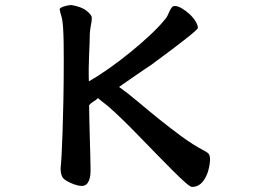

<svg xmlns="http://www.w3.org/2000/svg" viewBox="-20 -691 1040 769"><path d="M218.8 -654.3Q220.7 -660.2 235.4 -665Q250 -669.9 265.6 -670.9Q306.6 -664.1 327.1 -647.5Q347.7 -630.9 347.7 -620.1Q347.7 -606.4 344.7 -593.3Q341.8 -580.1 339.8 -558.6Q339.8 -542 338.9 -520Q337.9 -498 336.9 -472.2Q335.9 -446.3 335.4 -418.9Q335 -391.6 335.9 -365.2Q374 -386.7 417.5 -417.5Q460.9 -448.2 502.9 -482.4Q544.9 -516.6 581.5 -550.8Q618.2 -585 641.6 -614.3Q648.4 -622.1 652.3 -631.3Q656.2 -640.6 660.2 -648.4Q664.1 -656.2 668.5 -661.6Q672.9 -667 680.7 -667Q692.4 -667 708 -657.7Q723.6 -648.4 738.3 -635.3Q752.9 -622.1 762.7 -606.4Q772.5 -590.8 772.5 -579.1Q772.5 -568.4 585 -430.7Q574.2 -423.8 557.1 -412.1Q540 -400.4 521.5 -387.7Q502.9 -375 485.4 -362.8Q467.8 -350.6 457 -342.8Q490.2 -319.3 531.2 -284.7Q572.3 -250 617.2 -213.9Q662.1 -177.7 708 -144Q753.9 -110.4 796.9 -87.9Q810.5 -81.1 815.9 -74.7Q821.3 -68.4 821.3 -48.8Q818.4 -4.9 799.3 26.4Q780.3 57.6 749 57.6Q742.2 57.6 721.2 39.1Q700.2 20.5 670.4 -9.3Q640.6 -39.1 605 -75.7Q569.3 -112.3 534.7 -147.9Q500 -183.6 468.3 -214.4Q436.5 -245.1 415 -263.7L372.1 -297.9Q363.3 -289.1 353.5 -283.7Q343.8 -278.3 336.9 -269.5Q336.9 -246.1 337.9 -209.5Q338.9 -172.9 339.8 -134.8Q340.8 -96.7 341.8 -62.5Q342.8 -28.3 342.8 -8.8Q342.8 10.7 339.4 22.9Q335.9 35.2 331.1 42Q326.2 48.8 319.8 51.3Q313.5 53.7 307.6 53.7Q294.9 53.7 275.4 46.9Q240.2 33.2 231.4 20.5Q222.7 7.8 222.7 -17.6Q224.6 -32.2 226.6 -68.4Q228.5 -104.5 230.5 -159.7Q232.4 -214.8 233.9 -288.6Q235.4 -362.3 235.4 -451.2Q235.4 -488.3 234.9 -522Q234.4 -555.7 232.4 -584Q230.5 -612.3 225.6 -627Q220.7 -641.6 218.8 -654.3Z"/></svg>

Font: JasonHandwriting1
Style: Regular
Weight: 400
Version: Version 1.48.20